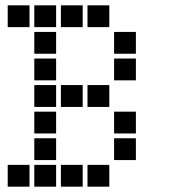

<svg xmlns="http://www.w3.org/2000/svg" viewBox="-20 -711 640 722"><path d="M10 -691Q9 -691 9 -691Q9 -691 9 -690V-610Q9 -609 9 -609Q9 -609 10 -609H90Q91 -609 91 -609Q91 -609 91 -610V-690Q91 -691 91 -691Q91 -691 90 -691ZM110 -691Q109 -691 109 -691Q109 -691 109 -690V-610Q109 -609 109 -609Q109 -609 110 -609H190Q191 -609 191 -609Q191 -609 191 -610V-690Q191 -691 191 -691Q191 -691 190 -691ZM210 -691Q209 -691 209 -691Q209 -691 209 -690V-610Q209 -609 209 -609Q209 -609 210 -609H290Q291 -609 291 -609Q291 -609 291 -610V-690Q291 -691 291 -691Q291 -691 290 -691ZM310 -691Q309 -691 309 -691Q309 -691 309 -690V-610Q309 -609 309 -609Q309 -609 310 -609H390Q391 -609 391 -609Q391 -609 391 -610V-690Q391 -691 391 -691Q391 -691 390 -691ZM110 -591Q109 -591 109 -591Q109 -591 109 -590V-510Q109 -509 109 -509Q109 -509 110 -509H190Q191 -509 191 -509Q191 -509 191 -510V-590Q191 -591 191 -591Q191 -591 190 -591ZM410 -591Q409 -591 409 -591Q409 -591 409 -590V-510Q409 -509 409 -509Q409 -509 410 -509H490Q491 -509 491 -509Q491 -509 491 -510V-590Q491 -591 491 -591Q491 -591 490 -591ZM110 -491Q109 -491 109 -491Q109 -491 109 -490V-410Q109 -409 109 -409Q109 -409 110 -409H190Q191 -409 191 -409Q191 -409 191 -410V-490Q191 -491 191 -491Q191 -491 190 -491ZM410 -491Q409 -491 409 -491Q409 -491 409 -490V-410Q409 -409 409 -409Q409 -409 410 -409H490Q491 -409 491 -409Q491 -409 491 -410V-490Q491 -491 491 -491Q491 -491 490 -491ZM110 -391Q109 -391 109 -391Q109 -391 109 -390V-310Q109 -309 109 -309Q109 -309 110 -309H190Q191 -309 191 -309Q191 -309 191 -310V-390Q191 -391 191 -391Q191 -391 190 -391ZM210 -391Q209 -391 209 -391Q209 -391 209 -390V-310Q209 -309 209 -309Q209 -309 210 -309H290Q291 -309 291 -309Q291 -309 291 -310V-390Q291 -391 291 -391Q291 -391 290 -391ZM310 -391Q309 -391 309 -391Q309 -391 309 -390V-310Q309 -309 309 -309Q309 -309 310 -309H390Q391 -309 391 -309Q391 -309 391 -310V-390Q391 -391 391 -391Q391 -391 390 -391ZM110 -291Q109 -291 109 -291Q109 -291 109 -290V-210Q109 -209 109 -209Q109 -209 110 -209H190Q191 -209 191 -209Q191 -209 191 -210V-290Q191 -291 191 -291Q191 -291 190 -291ZM410 -291Q409 -291 409 -291Q409 -291 409 -290V-210Q409 -209 409 -209Q409 -209 410 -209H490Q491 -209 491 -209Q491 -209 491 -210V-290Q491 -291 491 -291Q491 -291 490 -291ZM110 -191Q109 -191 109 -191Q109 -191 109 -190V-110Q109 -109 109 -109Q109 -109 110 -109H190Q191 -109 191 -109Q191 -109 191 -110V-190Q191 -191 191 -191Q191 -191 190 -191ZM410 -191Q409 -191 409 -191Q409 -191 409 -190V-110Q409 -109 409 -109Q409 -109 410 -109H490Q491 -109 491 -109Q491 -109 491 -110V-190Q491 -191 491 -191Q491 -191 490 -191ZM10 -91Q9 -91 9 -91Q9 -91 9 -90V-10Q9 -9 9 -9Q9 -9 10 -9H90Q91 -9 91 -9Q91 -9 91 -10V-90Q91 -91 91 -91Q91 -91 90 -91ZM110 -91Q109 -91 109 -91Q109 -91 109 -90V-10Q109 -9 109 -9Q109 -9 110 -9H190Q191 -9 191 -9Q191 -9 191 -10V-90Q191 -91 191 -91Q191 -91 190 -91ZM210 -91Q209 -91 209 -91Q209 -91 209 -90V-10Q209 -9 209 -9Q209 -9 210 -9H290Q291 -9 291 -9Q291 -9 291 -10V-90Q291 -91 291 -91Q291 -91 290 -91ZM310 -91Q309 -91 309 -91Q309 -91 309 -90V-10Q309 -9 309 -9Q309 -9 310 -9H390Q391 -9 391 -9Q391 -9 391 -10V-90Q391 -91 391 -91Q391 -91 390 -91Z"/></svg>

Font: Doto ExtraBold
Style: Regular
Weight: 800
Monospace: yes
Version: Version 1.000